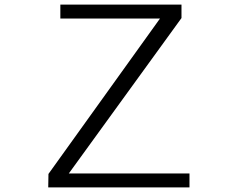

<svg xmlns="http://www.w3.org/2000/svg" viewBox="-20 -790 1040 840"><path d="M192 -29 680 -709H244V-770H774V-711L281 -31H809V30H191Z"/></svg>

Font: LINE Seed JP_TTF Regular
Style: Regular
Weight: 400
Designer: LINE & Fontrix & Fontworks
Version: Version 1.002